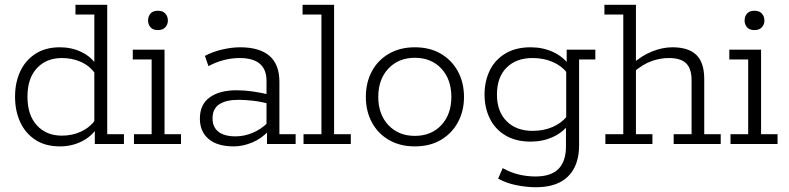

<svg xmlns="http://www.w3.org/2000/svg" viewBox="-20 -603 3303 804"><path d="M231 10Q170 10 128 -17.5Q86 -45 64.5 -92Q43 -139 43 -198Q43 -257 64.5 -303.5Q86 -350 128 -377.5Q170 -405 231 -405Q280 -405 321.5 -385Q363 -365 387 -327L375 -332V-542H296V-583H429V-41H499V0H377V-65L387 -68Q363 -31 321.5 -10.5Q280 10 231 10ZM239 -35Q283 -35 319.5 -52Q356 -69 379 -101L375 -74V-319L379 -294Q356 -327 319.5 -343.5Q283 -360 239 -360Q174 -360 134.5 -317.5Q95 -275 95 -198Q95 -121 134.5 -78Q174 -35 239 -35Z M541 0V-41H615V-354H536V-395H669V-41H738V0ZM641 -477Q620 -477 610 -489Q600 -501 600 -517Q600 -534 610 -546Q620 -558 641 -558Q662 -558 672.5 -546Q683 -534 683 -517Q683 -501 672.5 -489Q662 -477 641 -477Z M959 10Q890 10 853.5 -21Q817 -52 817 -106Q817 -166 858.5 -195.5Q900 -225 970 -225Q1004 -225 1038.5 -220Q1073 -215 1111 -206L1096 -197V-265Q1096 -312 1068 -336Q1040 -360 983 -360Q951 -360 917.5 -351.5Q884 -343 853 -326L838 -369Q872 -387 912 -396Q952 -405 985 -405Q1067 -405 1108.5 -369Q1150 -333 1150 -261V-41H1218V0H1098V-61L1106 -56Q1076 -23 1036.5 -6.5Q997 10 959 10ZM967 -32Q1003 -32 1038.5 -47Q1074 -62 1102 -90L1096 -71V-184L1111 -167Q1075 -177 1041.5 -181Q1008 -185 979 -185Q927 -185 898.5 -166.5Q870 -148 870 -107Q870 -71 894.5 -51.5Q919 -32 967 -32Z M1251 0V-41H1326V-542H1247V-583H1379V-41H1449V0Z M1717 10Q1655 10 1608.5 -17Q1562 -44 1537 -91Q1512 -138 1512 -197Q1512 -257 1537 -304Q1562 -351 1608.5 -378Q1655 -405 1717 -405Q1780 -405 1826 -378Q1872 -351 1897.5 -304Q1923 -257 1923 -197Q1923 -138 1897.5 -91Q1872 -44 1826 -17Q1780 10 1717 10ZM1717 -34Q1786 -34 1828 -79Q1870 -124 1870 -197Q1870 -271 1828 -316Q1786 -361 1717 -361Q1649 -361 1606.5 -316Q1564 -271 1564 -197Q1564 -124 1606.5 -79Q1649 -34 1717 -34Z M2224 181Q2185 181 2142.5 172.5Q2100 164 2066 145L2085 101Q2119 120 2153.5 128Q2188 136 2222 136Q2288 136 2319 104Q2350 72 2350 10V-75L2363 -84Q2338 -49 2295.5 -29.5Q2253 -10 2202 -10Q2140 -10 2096.5 -36Q2053 -62 2031 -107Q2009 -152 2009 -207Q2009 -263 2031 -308Q2053 -353 2096.5 -379Q2140 -405 2202 -405Q2253 -405 2295.5 -385.5Q2338 -366 2363 -331L2353 -332V-395H2473V-354H2405V4Q2405 62 2384 101.5Q2363 141 2323 161Q2283 181 2224 181ZM2210 -55Q2256 -55 2293.5 -71Q2331 -87 2355 -117L2351 -93V-319L2355 -298Q2331 -328 2293.5 -344Q2256 -360 2210 -360Q2142 -360 2101.5 -320Q2061 -280 2061 -207Q2061 -136 2101.5 -95.5Q2142 -55 2210 -55Z M2515 0V-41H2590V-542H2511V-583H2643V-340L2629 -336Q2667 -370 2710.5 -387.5Q2754 -405 2796 -405Q2863 -405 2896 -373Q2929 -341 2929 -272V-41H2998V0H2801V-41H2876V-267Q2876 -315 2853.5 -337.5Q2831 -360 2781 -360Q2746 -360 2709.5 -347.5Q2673 -335 2629 -298L2643 -324V-41H2712V0Z M3039 0V-41H3113V-354H3034V-395H3167V-41H3236V0ZM3139 -477Q3118 -477 3108 -489Q3098 -501 3098 -517Q3098 -534 3108 -546Q3118 -558 3139 -558Q3160 -558 3170.5 -546Q3181 -534 3181 -517Q3181 -501 3170.5 -489Q3160 -477 3139 -477Z"/></svg>

Font: Rokkitt Light
Style: Regular
Weight: 300
Version: Version 3.103